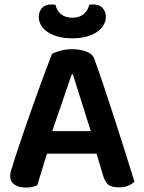

<svg xmlns="http://www.w3.org/2000/svg" viewBox="-20 -837 650 867"><path d="M416 -143H192Q181 -106 168.5 -66Q156 -26 148 0Q138 4 126.5 7Q115 10 98 10Q64 10 45 -3.5Q26 -17 26 -42Q26 -54 29.5 -65.5Q33 -77 38 -92Q46 -120 59.5 -159.5Q73 -199 88.5 -245.5Q104 -292 122 -341.5Q140 -391 156.5 -437.5Q173 -484 188.5 -524.5Q204 -565 215 -594Q228 -601 253.5 -608Q279 -615 305 -615Q340 -615 369 -604.5Q398 -594 406 -571Q426 -516 450 -444.5Q474 -373 498.5 -297Q523 -221 546 -148Q569 -75 587 -17Q577 -6 559.5 1.5Q542 9 518 9Q483 9 468.5 -3.5Q454 -16 446 -43ZM304 -501Q295 -476 284.5 -445Q274 -414 262.5 -380.5Q251 -347 239 -312.5Q227 -278 216 -245H390L309 -501ZM307 -757Q338 -757 357.5 -773Q377 -789 383 -815Q388 -816 391.5 -816.5Q395 -817 400 -817Q429 -817 443.5 -800.5Q458 -784 458 -761Q458 -742 448 -724.5Q438 -707 419 -693.5Q400 -680 372 -672Q344 -664 307 -664Q269 -664 241 -672Q213 -680 193.5 -693.5Q174 -707 164.5 -724.5Q155 -742 155 -761Q155 -784 169.5 -800.5Q184 -817 213 -817Q218 -817 222 -816.5Q226 -816 231 -815Q236 -789 255.5 -773Q275 -757 307 -757Z"/></svg>

Font: Baloo Paaji 2 SemiBold
Style: Regular
Weight: 600
Designer: Shuchita Grover, Noopur Datye and Ek Type
Foundry: Ek Type
Version: Version 1.640;hotconv 1.0.111;makeotfexe 2.5.65597; ttfautoh